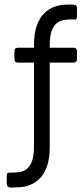

<svg xmlns="http://www.w3.org/2000/svg" viewBox="-20 -711 370 853"><path d="M40 122H25Q10 120 10 105V71Q10 56 19 56H28Q45 56 63 54Q81 52 96.5 41.5Q112 31 121.5 7Q131 -17 131 -60V-433H60Q44 -433 44 -449V-483Q44 -499 60 -499H131V-508Q131 -563 143.5 -597.5Q156 -632 176 -651.5Q196 -671 218 -679.5Q240 -688 260 -689.5Q280 -691 292 -691Q296 -691 299.5 -691Q303 -691 307 -690Q322 -690 322 -674V-641Q322 -624 313 -624Q310 -625 304 -625Q287 -625 269 -623Q251 -621 235.5 -610.5Q220 -600 210.5 -576.5Q201 -553 201 -509V-499H306Q322 -499 322 -483V-449Q322 -433 306 -433H201V-61Q201 -6 188.5 28.5Q176 63 156 82.5Q136 102 114 110.5Q92 119 72 120.5Q52 122 40 122Z"/></svg>

Font: Pitagon Sans
Style: Regular
Weight: 400
Designer: Travis Tran
Foundry: Pitagon
Version: Version 1.001; ttfautohint (v1.8.4.7-5d5b);gftools[0.9.26]